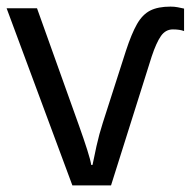

<svg xmlns="http://www.w3.org/2000/svg" viewBox="-20 -561 577 581"><path d="M496 -541Q508 -541 518 -539Q528 -537 537 -535V-467Q524 -472 503 -472Q481 -472 467 -452Q453 -432 439 -390L316 0H199L0 -536H92L219 -181Q234 -139 244 -107.5Q254 -76 256 -62H260Q264 -83 272 -119Q280 -155 291 -189L361 -407Q378 -459 394.5 -488Q411 -517 434.5 -529Q458 -541 496 -541Z"/></svg>

Font: Go Noto Current
Style: Regular
Weight: 400
Designer: Monotype Design Team
Foundry: Monotype Imaging Inc.
Version: Version 2.007; ttfautohint (v1.8) -l 8 -r 50 -G 200 -x 14 -D